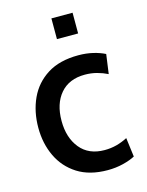

<svg xmlns="http://www.w3.org/2000/svg" viewBox="-108 -755 635 832"><g transform="rotate(-15 210.0 -339.0)"><path d="M271.5 10Q190.5 10 136.2 -24.5Q82 -59 54.8 -116.8Q27.5 -174.5 27.5 -245Q27.5 -317 54.5 -375.8Q81.5 -434.5 136.5 -469.2Q191.5 -504 276 -504Q311 -504 341.5 -496.8Q372 -489.5 394.5 -478L382.5 -391Q360.5 -402 335 -408.8Q309.5 -415.5 281.5 -415.5Q210.5 -415.5 171.5 -370Q132.5 -324.5 132.5 -247.5Q132.5 -172.5 171 -125Q209.5 -77.5 281 -77.5Q309 -77.5 334.5 -84.2Q360 -91 384 -103.5L395 -18Q374 -6.5 341 1.8Q308 10 271.5 10ZM205 -595.5V-688.5H300V-595.5Z"/></g></svg>

Font: Cabin SemiCondensedMedium
Style: Regular
Weight: 500
Width: 4
Designer: Pablo Impallari
Foundry: Pablo Impallari. http://www.impallari.com Igino Marini. http://www.ikern.com
Version: Version 3.001